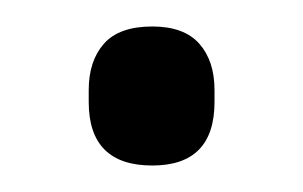

<svg xmlns="http://www.w3.org/2000/svg" viewBox="-20 -490 229 145"><path d="M95 -365Q47 -365 47 -413V-422Q47 -444 58.5 -457Q70 -470 95 -470Q119 -470 130.5 -457Q142 -444 142 -422V-413Q142 -365 95 -365Z"/></svg>

Font: Sofia Sans Cond
Style: Regular
Weight: 400
Width: 3
Designer: Botio Nikoltchev, Ani Petrova
Foundry: lettersoup
Version: Version 4.100; ttfautohint (v1.8.3)